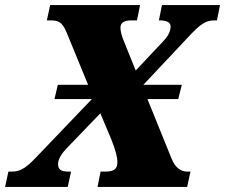

<svg xmlns="http://www.w3.org/2000/svg" viewBox="-54 -734 884 754"><path d="M-34 0H212L225 -60H217C182 -60 174 -71 174 -90C174 -109 188 -132 213 -157L340 -289L383 -187C400 -144 407 -116 407 -97C407 -72 396 -60 358 -60H341L329 0H681L694 -60H682C659 -60 635 -72 619 -113L525 -345H646L660 -401H509L683 -586C732 -639 753 -654 789 -654H798L810 -714H582L570 -654H572C601 -654 616 -646 616 -630C616 -608 602 -587 586 -571L479 -457L435 -566C423 -594 419 -613 419 -625C419 -644 432 -654 463 -654H484L496 -714H143L130 -654H137C172 -654 189 -653 209 -603L292 -401H173L160 -345H307L103 -132C53 -78 30 -60 -8 -60H-21Z"/></svg>

Font: Noto Serif SemiCondensed Black
Style: Italic
Weight: 900
Width: 4
Italic angle: -12°
Designer: Monotype Design Team
Foundry: Monotype Imaging Inc.
Version: Version 2.014